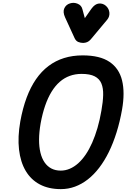

<svg xmlns="http://www.w3.org/2000/svg" viewBox="-20 -1313 878 1333"><path d="M402.5 0Q318 0 256.5 -32.5Q195 -65 158.5 -126.5Q122 -188 112 -275Q102 -362 121 -470.5Q137.5 -561.5 164.8 -634.8Q192 -708 230 -763Q268 -818 316.8 -854.8Q365.5 -891.5 424.8 -910Q484 -928.5 554 -928.5Q673.5 -928.5 740.2 -883.5Q807 -838.5 827.5 -754.5Q848 -670.5 827.5 -553Q812.5 -468 789.2 -393.8Q766 -319.5 735.8 -258Q705.5 -196.5 668.8 -148.5Q632 -100.5 589.8 -67.5Q547.5 -34.5 500.5 -17.2Q453.5 0 402.5 0ZM262 -456Q251.5 -395 251.2 -344Q251 -293 260.8 -253Q270.5 -213 289.8 -185.2Q309 -157.5 337 -143Q365 -128.5 401.5 -128.5Q434 -128.5 464.5 -141.5Q495 -154.5 522.8 -179.2Q550.5 -204 575 -240Q599.5 -276 620 -322.5Q640.5 -369 656.8 -424.8Q673 -480.5 684 -545Q695 -606 696.2 -653.2Q697.5 -700.5 684 -733.2Q670.5 -766 637.5 -783Q604.5 -800 546.5 -800Q502.5 -800 464.5 -786.2Q426.5 -772.5 394.8 -744.8Q363 -717 337.8 -675.8Q312.5 -634.5 293.5 -579.5Q274.5 -524.5 262 -456ZM557 -1015Q540 -1015 523.8 -1021.5Q507.5 -1028 498 -1048L432 -1192Q414.5 -1230.5 426.8 -1256Q439 -1281.5 466 -1289.5Q493 -1298 519.2 -1287Q545.5 -1276 552 -1249.5L569 -1187L614.5 -1252Q639 -1286 666.8 -1288.5Q694.5 -1291 716 -1272Q737 -1252.5 739.5 -1225.2Q742 -1198 724.5 -1176.5L609.5 -1039Q598.5 -1026 584.8 -1020.5Q571 -1015 557 -1015Z"/></svg>

Font: Edu VIC WA NT Hand
Style: Regular
Weight: 400
Designer: Tina and Corey Anderson, Eben Sorkin, Mirko Velimirovic
Foundry: Google for Education
Version: Version 1.000